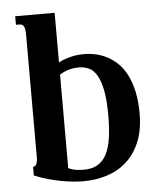

<svg xmlns="http://www.w3.org/2000/svg" viewBox="-52 -762 689 819"><g transform="rotate(-5 292.5 -352.5)"><path d="M212.4 -50.8Q231 -42 248.3 -40Q265.6 -38.1 278.3 -38.1Q313.5 -38.1 337.4 -52Q361.3 -65.9 375.7 -93.8Q390.1 -121.6 396.2 -163.1Q402.3 -204.6 402.3 -259.3Q402.3 -325.7 394 -367.4Q385.7 -409.2 371.3 -433.1Q356.9 -457 337.4 -465.8Q317.9 -474.6 295.4 -474.6Q270 -474.6 248.3 -467.8Q226.6 -460.9 212.4 -450.7ZM212.4 -502.9Q231.4 -513.7 260 -521.5Q288.6 -529.3 321.8 -529.3Q346.7 -529.3 372.3 -523.7Q397.9 -518.1 421.9 -505.4Q445.8 -492.7 466.6 -472.2Q487.3 -451.7 502.7 -421.4Q518.1 -391.1 527.1 -350.3Q536.1 -309.6 536.1 -256.8Q536.1 -185.1 514.6 -134.3Q493.2 -83.5 456.8 -51.3Q420.4 -19 373 -4.2Q325.7 10.7 274.4 10.7Q253.9 10.7 229.5 8.5Q205.1 6.3 178 1.2Q150.9 -3.9 121.8 -12Q92.8 -20 63.5 -32.2V-68.8Q67.4 -69.3 70.8 -71.3Q74.2 -73.2 76.9 -77.6Q79.6 -82 81.3 -89.8Q83 -97.7 83 -110.8V-630.9Q83 -646 81.5 -655.3Q80.1 -664.6 76.7 -669.9Q73.2 -675.3 68.4 -677.2Q63.5 -679.2 57.1 -679.2H43.5V-715.8H212.4Z"/></g></svg>

Font: Arian AMU Serif
Style: Bold
Weight: 700
Designer: Ruben Hakobyan (Tarumian)
Foundry: Ruben Hakobyan (Tarumian)
Version: Version 1.002